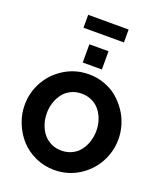

<svg xmlns="http://www.w3.org/2000/svg" viewBox="-193 -1229 1146 1357"><g transform="rotate(20 380.0 -550.5)"><path d="M231 -1009.8V-1106.9H535.2V-1009.8ZM310.1 -776.9V-914.1H454.1V-776.9ZM26.9 -356Q26.9 -449.7 72.3 -531.5Q117.7 -613.3 200 -663.6Q282.2 -713.9 381.8 -713.9Q443.4 -713.9 499 -693.8Q554.7 -673.8 596.7 -638.7Q638.7 -603.5 669.7 -557.9Q700.7 -512.2 716.8 -459.5Q732.9 -406.7 732.9 -353Q732.9 -259.8 688 -177.7Q643.1 -95.7 561 -44.9Q479 5.9 378.9 5.9Q302.2 5.9 235.4 -24.9Q168.5 -55.7 123.3 -106.4Q78.1 -157.2 52.5 -222.4Q26.9 -287.6 26.9 -356ZM379.9 -140.1Q424.8 -140.1 461.2 -158.7Q497.6 -177.2 520 -208.3Q542.5 -239.3 554.2 -277.3Q565.9 -315.4 565.9 -356Q565.9 -397.5 553.5 -435.3Q541 -473.1 518.1 -502.9Q495.1 -532.7 459.2 -550.3Q423.3 -567.9 379.9 -567.9Q335 -567.9 298.8 -549.6Q262.7 -531.2 240.2 -500.7Q217.8 -470.2 205.8 -432.6Q193.8 -395 193.8 -354Q193.8 -312.5 206.1 -274.4Q218.3 -236.3 241.2 -206.3Q264.2 -176.3 300 -158.2Q335.9 -140.1 379.9 -140.1Z"/></g></svg>

Font: Rawline ExtraBold
Style: Regular
Weight: 800
Designer: Matt McInerney, Pablo Impallari, Rodrigo Fuenzalida
Foundry: Matt McInerney, Pablo Impallari, Rodrigo Fuenzalida
Version: Version 4.020;PS 004.020;hotconv 1.0.88;makeotf.lib2.5.64775